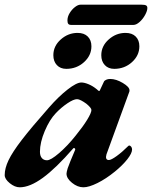

<svg xmlns="http://www.w3.org/2000/svg" viewBox="-48 -783 647 817"><path d="M-28 -38Q-28 -67 -11.5 -101.5Q5 -136 45 -188Q85 -240 160 -325Q201 -372 239.5 -402Q278 -432 298 -432Q311 -432 329 -424.5Q347 -417 364 -403Q371 -396 373 -396H374Q376 -396 377 -398.5Q378 -401 379 -403Q390 -425 394 -435Q396 -440 403.5 -443.5Q411 -447 421 -447Q446 -447 474.5 -430Q503 -413 503 -399Q503 -393 502 -392L405 -126Q403 -118 403 -115Q403 -102 415 -102Q425 -102 448.5 -119Q472 -136 497 -161Q500 -164 501 -164Q506 -164 510 -159Q514 -154 514 -147Q514 -131 494 -105.5Q474 -80 441 -53Q403 -22 366.5 -4Q330 14 307 14Q282 14 258.5 -5Q235 -24 235 -44Q235 -50 240 -67Q248 -90 272 -146V-148Q272 -151 269 -152.5Q266 -154 264 -152Q190 -67 134.5 -26.5Q79 14 36 14Q15 14 -6.5 -3.5Q-28 -21 -28 -38ZM274 -206Q305 -244 323 -273.5Q341 -303 341 -315Q341 -324 319 -342Q308 -350 297.5 -355.5Q287 -361 280 -361Q265 -361 239 -343.5Q213 -326 190 -302Q163 -274 142.5 -225.5Q122 -177 122 -137Q122 -120 130 -110.5Q138 -101 152 -101Q168 -101 203.5 -131.5Q239 -162 274 -206ZM179 -548Q179 -587 210.5 -615Q242 -643 282 -643Q310 -643 325.5 -627.5Q341 -612 341 -586Q341 -547 309.5 -518.5Q278 -490 234 -490Q209 -490 194 -506Q179 -522 179 -548ZM383 -548Q383 -587 414.5 -615Q446 -643 486 -643Q514 -643 529.5 -627.5Q545 -612 545 -586Q545 -547 513.5 -518.5Q482 -490 438 -490Q413 -490 398 -506Q383 -522 383 -548ZM239 -696Q239 -712 248.5 -727.5Q258 -743 271 -753Q284 -763 294 -763H555Q568 -763 573.5 -760Q579 -757 579 -749Q579 -737 569.5 -719.5Q560 -702 546 -689.5Q532 -677 520 -677H255Q246 -677 242.5 -681.5Q239 -686 239 -696Z"/></svg>

Font: EB Garamond ExtraBold
Style: Italic
Weight: 800
Italic angle: -17.2°
Designer: Georg Duffner and Octavio Pardo
Foundry: Georg Duffner
Version: Version 1.000